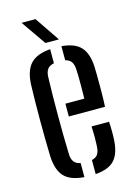

<svg xmlns="http://www.w3.org/2000/svg" viewBox="-117 -821 625 889"><g transform="rotate(-15 195.5 -376.5)"><path d="M46.2 -126.3Q45.1 -161.3 44.4 -205.4Q43.7 -249.6 43.7 -297.2Q43.7 -344.8 44.3 -390.1Q44.8 -435.4 46.2 -472.5Q49.6 -538.5 79.5 -570.1Q109.5 -601.8 174 -606.6V-539.2Q151.5 -534.7 142 -520.9Q132.6 -507.2 132.1 -483.6Q130.6 -437.7 130 -392.6Q129.5 -347.5 129.5 -302.5Q129.5 -257.4 130 -211.5Q130.6 -165.5 132.1 -117.6Q132.6 -91.5 142.6 -78.2Q152.7 -64.9 174 -60.6V6.6Q107.5 1.7 78.4 -30Q49.4 -61.7 46.2 -126.3ZM228 6.6V-60.9Q247.9 -65.2 256.9 -78.7Q265.9 -92.3 266.9 -118.2Q267.9 -133.2 268 -158.3Q268 -183.3 266.5 -211.5H350.4Q351.8 -195.6 352.1 -169Q352.4 -142.4 351.4 -126.3Q348.2 -61.4 320.2 -29.8Q292.2 1.9 228 6.6ZM176.9 -283.3V-344.6H267.5Q268.3 -372.7 268.3 -401.4Q268.3 -430 268.1 -452.2Q267.8 -474.3 266.9 -483.6Q266 -508.7 256.4 -521.8Q246.7 -534.9 228 -539.1V-606.6Q291.8 -601.4 320.1 -569.8Q348.4 -538.2 351.4 -475.3Q351.9 -464.1 352.3 -432.1Q352.8 -400 352.5 -359.8Q352.3 -319.7 350.4 -283.3ZM160.3 -640 77.8 -758.7H144.4L225.1 -640Z"/></g></svg>

Font: Big Shoulders Stencil Text SC Thin
Style: Regular
Weight: 100
Designer: Patric King
Foundry: XO Type Co
Version: Version 2.001